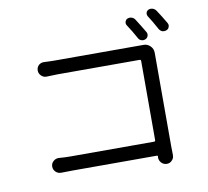

<svg xmlns="http://www.w3.org/2000/svg" viewBox="-92 -949 1185 1092"><g transform="rotate(-10 500.0 -403.5)"><path d="M800.8 -718.8Q806.6 -708 802.7 -696.3Q798.8 -684.6 787.1 -679.7Q776.4 -674.8 764.2 -678.7Q752 -682.6 746.1 -694.3Q723.6 -736.3 696.3 -777.3Q690.4 -787.1 693.8 -797.9Q697.3 -808.6 707 -813.5Q719.7 -818.4 731.9 -814.5Q744.1 -810.5 751 -799.8Q777.3 -758.8 800.8 -718.8ZM826.2 -574.2V-57.6L827.1 -3.9Q827.1 13.7 815.4 25.4Q803.7 39.1 785.2 39.1Q766.6 39.1 753.9 25.9Q741.2 12.7 741.2 -5.9Q741.2 -6.8 742.2 -10.7Q742.2 -16.6 735.4 -16.6H252.9Q221.7 -16.6 185.5 -15.6Q184.6 -15.6 183.6 -15.6Q166 -15.6 153.3 -27.3Q139.6 -40 139.6 -58.6Q139.6 -77.1 153.3 -88.9Q166 -100.6 182.6 -100.6Q183.6 -100.6 185.5 -100.6Q219.7 -97.7 251 -97.7H734.4Q742.2 -97.7 742.2 -105.5V-562.5Q742.2 -570.3 734.4 -570.3H262.7Q237.3 -570.3 197.3 -568.4Q196.3 -568.4 195.3 -568.4Q178.7 -568.4 166 -581.1Q153.3 -593.8 153.3 -611.3Q153.3 -628.9 166 -641.6Q178.7 -652.3 194.3 -652.3Q196.3 -652.3 197.3 -652.3Q231.4 -650.4 261.7 -650.4H753.9Q761.7 -650.4 770.5 -650.4Q770.5 -650.4 771.5 -650.4Q793.9 -650.4 810.1 -634.3Q826.2 -618.2 826.2 -595.7ZM823.2 -806.6Q819.3 -813.5 819.3 -820.3Q819.3 -823.2 820.3 -827.1Q823.2 -837.9 834 -842.8Q840.8 -845.7 847.7 -845.7Q852.5 -845.7 858.4 -843.8Q870.1 -839.8 877.9 -829.1Q903.3 -791 927.7 -749Q931.6 -742.2 931.6 -735.4Q931.6 -730.5 929.7 -726.6Q926.8 -714.8 915 -710Q908.2 -707 901.4 -707Q896.5 -707 890.6 -708Q878.9 -712.9 872.1 -723.6Q843.8 -775.4 823.2 -806.6Z"/></g></svg>

Font: Gen Jyuu Gothic Regular
Style: Regular
Weight: 400
Designer: [Source Han Sans]
Ryoko NISHIZUKA  (kana & ideographs); Paul D. Hunt (Latin, Greek & Cyrillic); Wenlong ZHANG  (bopomofo
Version: Version 1.002.20150607